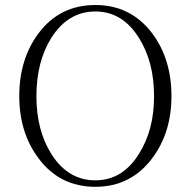

<svg xmlns="http://www.w3.org/2000/svg" viewBox="-20 -717 748 754"><path d="M354.5 -697.3Q214.8 -697.3 131.8 -586.9Q55.7 -485.4 55.7 -339.8Q55.7 -195.3 131.8 -94.7Q214.8 16.6 354.5 16.6Q493.2 16.6 577.1 -94.7Q653.3 -195.3 653.3 -339.8Q653.3 -485.4 577.1 -586.9Q493.2 -697.3 354.5 -697.3ZM354.5 -671.9Q460.9 -671.9 525.4 -568.4Q585 -474.6 585 -338.9Q585 -206.1 525.4 -112.3Q460.9 -8.8 354.5 -8.8Q247.1 -8.8 181.6 -112.3Q123 -206.1 123 -338.9Q123 -474.6 181.6 -568.4Q247.1 -671.9 354.5 -671.9Z"/></svg>

Font: Batang
Style: Regular
Weight: 400
Version: Version 2.21